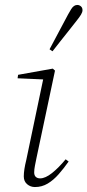

<svg xmlns="http://www.w3.org/2000/svg" viewBox="-20 -743 353 775"><path d="M76 -31Q76 -44 78.5 -60.5Q81 -77 86 -97L156 -431L164 -422L51 -427L53 -441L193 -466L202 -458L127 -104Q124 -89 121 -74Q118 -59 118 -47Q118 -35 124.5 -29Q131 -23 142 -23Q163 -23 190 -44.5Q217 -66 245 -100L257 -91Q238 -64 217 -40Q196 -16 172.5 -2Q149 12 121 12Q103 12 89.5 0.5Q76 -11 76 -31ZM180 -544Q192 -567 205 -591Q218 -615 230.5 -639Q243 -663 255 -685Q262 -698 267.5 -706.5Q273 -715 279 -719Q285 -723 292 -723Q300 -723 306.5 -717.5Q313 -712 313 -702Q313 -694 307 -684Q301 -674 289 -659Q274 -640 257.5 -619Q241 -598 224.5 -577.5Q208 -557 192 -536Z"/></svg>

Font: Source Serif 4 48pt Light
Style: Italic
Weight: 300
Italic angle: -12°
Designer: Frank Grießhammer
Foundry: Adobe Systems Incorporated
Version: Version 4.004;hotconv 1.0.116;makeotfexe 2.5.65601